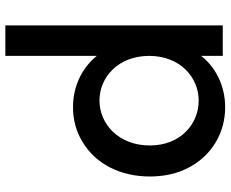

<svg xmlns="http://www.w3.org/2000/svg" viewBox="-92 -508 862 718"><g transform="rotate(90 339.0 -149.0)"><path d="M189 262V-80C230 -29 297 9 381 9C429 9 473 -3 513 -28C592 -76 640 -167 640 -278C640 -333 629 -382 606 -425C561 -510 477 -560 381 -560C297 -560 228 -521 189 -470V-551H75V262ZM189 -276C189 -391 269 -461 356 -461C444 -461 524 -393 524 -278C524 -162 444 -90 356 -90C269 -90 189 -160 189 -276Z"/></g></svg>

Font: Poppins Medium
Style: Regular
Weight: 500
Designer: Ninad Kale (Devanagari), Jonny Pinhorn (Latin)
Foundry: Indian Type Foundry
Version: 4.004